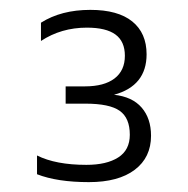

<svg xmlns="http://www.w3.org/2000/svg" viewBox="-20 -729 381 389"><path d="M55 -376V-414Q93 -395 155 -395Q196 -395 219.5 -410Q243 -425 243 -456Q243 -490 222.5 -504.5Q202 -519 153 -519H113V-554H152Q191 -554 212 -570Q233 -586 233 -616Q233 -645 214 -659Q195 -673 156 -673Q104 -673 63 -646V-683Q104 -709 163 -709Q219 -709 248 -685.5Q277 -662 277 -619Q277 -555 211 -537Q248 -533 267 -511Q286 -489 286 -454Q286 -410 253 -385Q220 -360 160 -360Q96 -360 55 -376Z"/></svg>

Font: Prompt ExtraLight
Style: Regular
Weight: 275
Designer: Katatrad Team
Foundry: CadsonDemak
Version: Version 1.001